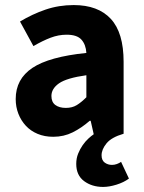

<svg xmlns="http://www.w3.org/2000/svg" viewBox="-20 -528 567 758"><path d="M387 210Q343 210 312 187Q281 164 281 119Q281 97 288.5 78.5Q296 60 306.5 45Q317 30 329 19Q341 8 350 2L338 -51H334Q302 -23 267 -5.5Q232 12 190 12Q156 12 128.5 0.5Q101 -11 82 -31.5Q63 -52 52.5 -79Q42 -106 42 -137Q42 -216 108 -260Q174 -304 321 -319Q319 -352 301.5 -371.5Q284 -391 243 -391Q211 -391 179.5 -379Q148 -367 112 -346L59 -443Q107 -472 159.5 -490Q212 -508 271 -508Q367 -508 417.5 -453.5Q468 -399 468 -284V0Q420 14 400.5 38Q381 62 381 85Q381 105 393.5 114Q406 123 422 123Q432 123 441.5 119.5Q451 116 458 111L489 177Q469 192 440 201Q411 210 387 210ZM240 -102Q265 -102 283 -113Q301 -124 321 -144V-231Q243 -220 213 -199Q183 -178 183 -149Q183 -125 198.5 -113.5Q214 -102 240 -102Z"/></svg>

Font: TT Toshiba Sans
Style: Bold
Weight: 700
Designer: Paul D. Hunt
Foundry: Toshiba Corporation
Version: Version 2.020;PS 2.000;hotconv 1.0.86;makeotf.lib2.5.63406